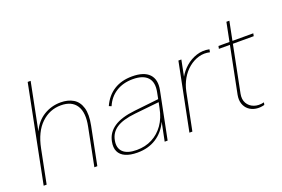

<svg xmlns="http://www.w3.org/2000/svg" viewBox="-96 -1028 1970 1342"><g transform="rotate(-20 888.5 -356.5)"><path d="M179 -720H201L131 -369Q163 -438 220 -472.5Q277 -507 345 -507Q400 -507 438.5 -484Q477 -461 492 -411Q507 -361 491 -281L435 0H413L469 -282Q489 -381 455 -434Q421 -487 340 -487Q256 -487 193.5 -427Q131 -367 108 -251L58 0H36Z M936 0 964 -138Q931 -68 872 -30.5Q813 7 733 7Q679 7 644 -8.5Q609 -24 595 -54Q581 -84 590 -128Q602 -190 656.5 -227Q711 -264 814 -275L995 -295L1004 -341Q1019 -413 985 -450Q951 -487 875 -487Q803 -487 750.5 -454Q698 -421 672 -360L654 -367Q685 -436 741.5 -471.5Q798 -507 877 -507Q965 -507 1004 -466Q1043 -425 1028 -349L958 0ZM991 -274 809 -255Q715 -245 668.5 -214Q622 -183 612 -129Q601 -73 632.5 -42.5Q664 -12 734 -12Q798 -12 849 -38.5Q900 -65 934.5 -114Q969 -163 982 -231Z M1220 -500H1242L1218 -380Q1239 -418 1274.5 -449Q1310 -480 1355.5 -495Q1401 -510 1451 -500L1447 -479Q1405 -489 1365 -477.5Q1325 -466 1290.5 -438Q1256 -410 1232 -368.5Q1208 -327 1198 -278L1142 0H1120Z M1600 -500 1628 -640H1650L1622 -500H1777L1773 -480H1618L1549 -134Q1541 -93 1557.5 -64Q1574 -35 1607 -23Q1640 -11 1682 -21L1678 -3Q1644 6 1613.5 1Q1583 -4 1561 -22Q1539 -40 1529.5 -68.5Q1520 -97 1527 -134L1596 -480H1514L1518 -500Z"/></g></svg>

Font: Albert Sans Thin
Style: Italic
Weight: 250
Italic angle: -11.25°
Designer: Andreas Rasmussen
Foundry: a.Foundry
Version: Version 1.025